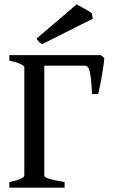

<svg xmlns="http://www.w3.org/2000/svg" viewBox="-20 -871 525 891"><path d="M435.5 -434.6H407.2Q404.8 -492.7 398.4 -529.5Q392.1 -566.4 373.5 -566.4H160.2L174.3 -615.2H447.8L463.9 -602.1Q463.4 -589.4 460.2 -566.9Q457 -544.4 452.6 -518.6Q448.2 -492.7 443.6 -470Q439 -447.3 435.5 -434.6ZM23.4 0V-25.9Q56.2 -32.7 74.5 -41Q92.8 -49.3 92.8 -55.7V-559.1Q92.8 -564.9 75.7 -573.7Q58.6 -582.5 23.4 -589.4V-615.2H256.3V-589.4Q224.6 -585 205.1 -580.8Q185.5 -576.7 185.5 -569.8V-55.7Q185.5 -49.3 204.8 -42.5Q224.1 -35.6 279.8 -25.9V0ZM175.3 -666Q167 -669.9 161.1 -676.8Q155.3 -683.6 149.4 -691.9L335.4 -850.6Q342.3 -847.2 357.2 -839.1Q372.1 -831.1 386.5 -822.5Q400.9 -814 406.2 -809.1L410.6 -784.2Z"/></svg>

Font: Gentium Book Plus
Style: Regular
Weight: 400
Designer: Victor Gaultney, Annie Olsen, Iska Routamaa, Becca Hirsbrunner
Foundry: SIL International
Version: Version 6.101